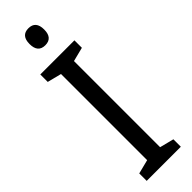

<svg xmlns="http://www.w3.org/2000/svg" viewBox="-306 -910 911 911"><g transform="rotate(-45 150.0 -454.5)"><path d="M101 -852Q101 -795 150 -795Q199 -795 199 -852Q199 -909 150 -909Q101 -909 101 -852ZM264 -50 193 -68V-646L264 -664V-714H35V-664L106 -646V-68L35 -50V0H264Z"/></g></svg>

Font: Noto Sans Display SemiCondensed
Style: Regular
Weight: 400
Width: 4
Designer: Monotype Design team
Foundry: Monotype Imaging Inc.
Version: 1.000